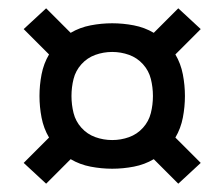

<svg xmlns="http://www.w3.org/2000/svg" viewBox="-20 -571 540 462"><path d="M409 -129 350 -188Q328 -175 302 -170Q276 -165 250 -165Q224 -165 198 -170Q172 -175 150 -188L91 -129L37 -179L98 -240Q85 -262 80 -288Q75 -314 75 -340Q75 -366 80 -392Q85 -418 98 -440L37 -501L91 -551L150 -492Q172 -505 198 -510Q224 -515 250 -515Q276 -515 302 -510Q328 -505 350 -492L409 -551L463 -501L402 -440Q415 -418 420 -392Q425 -366 425 -340Q425 -314 420 -288Q415 -262 402 -240L463 -179ZM250 -234Q271 -234 290.5 -241Q310 -248 324 -263.5Q338 -279 343 -299Q348 -319 348 -340Q348 -361 343 -381Q338 -401 324 -416.5Q310 -432 290.5 -439Q271 -446 250 -446Q229 -446 209.5 -439Q190 -432 176 -416.5Q162 -401 157 -381Q152 -361 152 -340Q152 -319 157 -299Q162 -279 176 -263.5Q190 -248 209.5 -241Q229 -234 250 -234Z"/></svg>

Font: Iosevka Term
Style: Regular
Weight: 400
Monospace: yes
Designer: Belleve Invis
Foundry: Belleve Invis
Version: Version 30.0.1